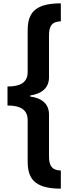

<svg xmlns="http://www.w3.org/2000/svg" viewBox="-20 -906 422 1152"><path d="M345 226V117C293 116 274 90 274 33V-219C274 -281 234 -317 161 -327V-333C234 -344 274 -381 274 -442V-694C274 -750 292 -777 345 -778V-886C177 -886 146 -817 146 -721V-474C146 -411 102 -387 25 -387V-273C102 -273 146 -248 146 -185V61C146 157 178 226 345 226Z"/></svg>

Font: Noto Sans Kannada UI SemiCondensed
Style: Bold
Weight: 700
Width: 4
Designer: Jelle Bosma - Monotype Design Team
Foundry: Monotype Imaging Inc.
Version: Version 2.005